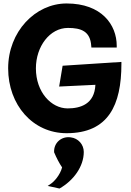

<svg xmlns="http://www.w3.org/2000/svg" viewBox="-20 -745 756 1107"><path d="M680 -377V-388L341 -366L321 -246L530 -256C525 -144 443 -120 370 -120C276 -120 187 -213 187 -351C187 -477 267 -584 372 -584C447 -584 501 -565 506 -480L507 -471H653V-481C653 -602 566 -725 364 -725C183 -725 27 -562 27 -351C27 -140 169 23 364 23C605 23 680 -139 680 -377ZM463 131C463 88 431 52 388 47C335 39 289 78 292 133C306 166 322 197 338 220C327 264 291 303 274 314L255 327L278 332C293 335 309 339 323 342C404 296 463 215 463 131Z"/></svg>

Font: Bluebird
Style: SfBd
Weight: 700
Designer: Jasper
Foundry: Cannot Into Space Fonts
Version: Version 0.98